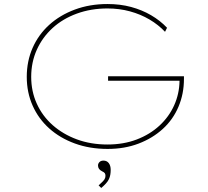

<svg xmlns="http://www.w3.org/2000/svg" viewBox="-20 -730 1034 954"><path d="M515 10Q426 10 352 -17Q278 -44 224.5 -92Q171 -140 142 -205.5Q113 -271 113 -348Q113 -426 142 -492Q171 -558 224.5 -606.5Q278 -655 352 -682.5Q426 -710 514 -710Q577 -710 631 -695.5Q685 -681 730.5 -654.5Q776 -628 810 -592L800 -572Q767 -607 723 -633Q679 -659 626 -673.5Q573 -688 514 -688Q432 -688 362 -662.5Q292 -637 241.5 -591Q191 -545 163 -483Q135 -421 135 -348Q135 -276 163 -214.5Q191 -153 242 -108Q293 -63 362 -37.5Q431 -12 514 -12Q594 -12 659.5 -37Q725 -62 772.5 -106Q820 -150 845.5 -207Q871 -264 872 -327L871 -338L881 -329H517V-351H894Q894 -347 894 -344Q894 -341 894 -340Q894 -339 894 -338Q894 -264 867 -200Q840 -136 789 -89.5Q738 -43 668.5 -16.5Q599 10 515 10ZM483 204 470 191Q477 184 485 177Q493 170 498.5 162Q504 154 504 144Q504 136 501 131Q498 126 487 121Q477 116 472 109Q467 102 467 92Q467 83 474 75.5Q481 68 494 68Q511 68 520.5 80.5Q530 93 530 114Q530 127 528 138.5Q526 150 521 160.5Q516 171 506.5 181.5Q497 192 483 204Z"/></svg>

Font: Lexend Peta Thin
Style: Regular
Weight: 250
Version: Version 1.007